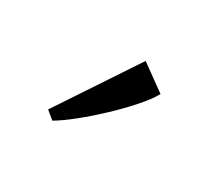

<svg xmlns="http://www.w3.org/2000/svg" viewBox="-57 -922 477 424"><g transform="rotate(30 181.0 -710.5)"><path d="M102 -602 82 -618.5 215 -819 280 -772Q269.5 -753 248 -728.8Q226.5 -704.5 200 -679.5Q173.5 -654.5 148 -634Q122.5 -613.5 103 -602Z"/></g></svg>

Font: Merriweather 96pt Light
Style: Regular
Weight: 300
Version: Version 2.100